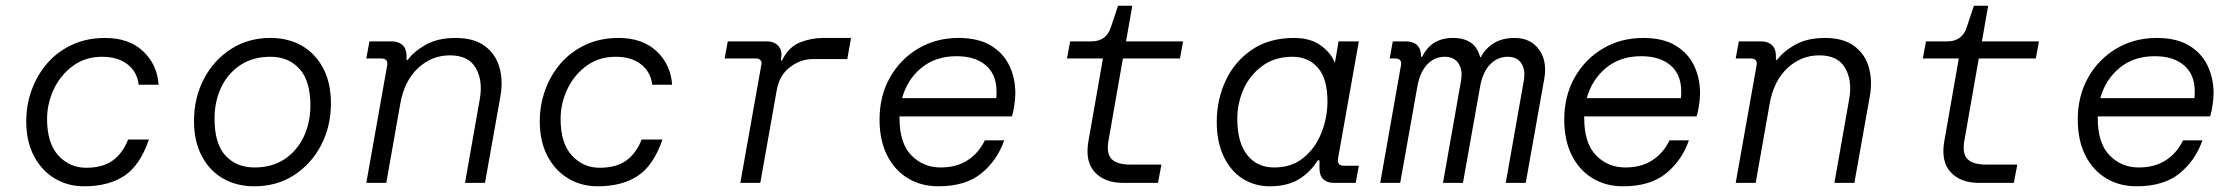

<svg xmlns="http://www.w3.org/2000/svg" viewBox="-20 -641 7840 673"><path d="M275 12Q217 12 171 -16Q125 -44 98.5 -95Q72 -146 72 -216Q72 -273 91 -325.5Q110 -378 145.5 -419Q181 -460 232.5 -484Q284 -508 348 -508Q432 -508 481.5 -461.5Q531 -415 536 -344H466Q461 -389 427 -415.5Q393 -442 338 -442Q279 -442 235.5 -410Q192 -378 168.5 -328Q145 -278 145 -224Q145 -139 184.5 -96Q224 -53 282 -53Q341 -53 376 -79Q411 -105 429 -152H502Q471 -61 415.5 -24.5Q360 12 275 12Z M872 12Q809 12 761.5 -15.5Q714 -43 687 -94.5Q660 -146 660 -217Q660 -298 694.5 -364Q729 -430 789.5 -469Q850 -508 928 -508Q991 -508 1038.5 -480.5Q1086 -453 1113 -401.5Q1140 -350 1140 -279Q1140 -198 1105.5 -132Q1071 -66 1010.5 -27Q950 12 872 12ZM872 -54Q934 -54 978 -83.5Q1022 -113 1045 -162.5Q1068 -212 1068 -271Q1068 -358 1029.5 -400Q991 -442 928 -442Q866 -442 822 -412.5Q778 -383 755 -334Q732 -285 732 -225Q732 -137 770.5 -95.5Q809 -54 872 -54Z M1264 0 1337 -411Q1342 -436 1316 -436H1264L1275 -496H1352Q1377 -496 1391 -483Q1405 -470 1405 -445V-431H1409Q1432 -462 1474 -485Q1516 -508 1577 -508Q1641 -508 1679 -480Q1717 -452 1730.5 -405.5Q1744 -359 1734 -303L1680 0H1610L1662 -295Q1673 -359 1647.5 -403Q1622 -447 1557 -447Q1493 -447 1445 -402Q1397 -357 1383 -277L1334 0Z M2075 12Q2017 12 1971 -16Q1925 -44 1898.5 -95Q1872 -146 1872 -216Q1872 -273 1891 -325.5Q1910 -378 1945.5 -419Q1981 -460 2032.5 -484Q2084 -508 2148 -508Q2232 -508 2281.5 -461.5Q2331 -415 2336 -344H2266Q2261 -389 2227 -415.5Q2193 -442 2138 -442Q2079 -442 2035.5 -410Q1992 -378 1968.5 -328Q1945 -278 1945 -224Q1945 -139 1984.5 -96Q2024 -53 2082 -53Q2141 -53 2176 -79Q2211 -105 2229 -152H2302Q2271 -61 2215.5 -24.5Q2160 12 2075 12Z M2575 0 2649 -416Q2651 -424 2645.5 -430Q2640 -436 2632 -436H2520L2531 -496H2668Q2694 -496 2708.5 -479.5Q2723 -463 2718 -437L2717 -429H2721Q2744 -476 2783.5 -492Q2823 -508 2866 -508H2963L2950 -434H2830Q2786 -434 2749 -405.5Q2712 -377 2703 -327L2645 0Z M3269 12Q3209 12 3162.5 -16Q3116 -44 3089.5 -96.5Q3063 -149 3063 -222Q3063 -304 3099 -368.5Q3135 -433 3198 -470.5Q3261 -508 3340 -508Q3409 -508 3453 -481.5Q3497 -455 3518 -411Q3539 -367 3539 -314Q3539 -297 3535.5 -272.5Q3532 -248 3527 -233H3133Q3133 -230 3133 -227Q3133 -139 3174.5 -96.5Q3216 -54 3277 -54Q3333 -54 3372 -79.5Q3411 -105 3432 -149H3500Q3475 -78 3419.5 -33Q3364 12 3269 12ZM3333 -444Q3259 -444 3209.5 -403Q3160 -362 3142 -297H3472Q3473 -303 3473 -309Q3473 -315 3473 -321Q3473 -380 3435.5 -412Q3398 -444 3333 -444Z M3916 0Q3852 0 3817.5 -37.5Q3783 -75 3795 -145L3846 -436H3720L3731 -496H3806Q3858 -496 3874 -546L3899 -621H3949L3927 -496H4127L4116 -436H3916L3865 -145Q3858 -103 3876.5 -83.5Q3895 -64 3943 -64H4051L4039 0Z M4431 12Q4378 12 4336 -14.5Q4294 -41 4269.5 -92Q4245 -143 4245 -214Q4245 -292 4276.5 -359Q4308 -426 4368.5 -467Q4429 -508 4516 -508Q4574 -508 4610.5 -481Q4647 -454 4659 -420L4672 -496H4743L4670 -85Q4666 -60 4691 -60H4743L4732 0H4655Q4632 0 4618.5 -12.5Q4605 -25 4605 -53V-79H4599Q4573 -37 4532.5 -12.5Q4492 12 4431 12ZM4446 -54Q4507 -54 4548.5 -87.5Q4590 -121 4611.5 -174.5Q4633 -228 4633 -286Q4633 -365 4599.5 -403.5Q4566 -442 4510 -442Q4449 -442 4405.5 -410.5Q4362 -379 4339.5 -329.5Q4317 -280 4317 -224Q4317 -142 4351.5 -98Q4386 -54 4446 -54Z M4818 0 4891 -414Q4894 -436 4870 -436H4851L4862 -496H4908Q4933 -496 4947 -483Q4961 -470 4961 -445V-442H4965Q4997 -508 5073 -508Q5151 -508 5168 -441H5171Q5186 -471 5216 -489.5Q5246 -508 5289 -508Q5345 -508 5374.5 -467.5Q5404 -427 5393 -365L5328 0H5258L5321 -357Q5328 -395 5313 -418.5Q5298 -442 5265 -442Q5229 -442 5203 -415Q5177 -388 5168 -337L5108 0H5038L5101 -357Q5108 -395 5092.5 -418.5Q5077 -442 5044 -442Q5008 -442 4982.5 -415Q4957 -388 4948 -337L4888 0Z M5669 12Q5609 12 5562.5 -16Q5516 -44 5489.5 -96.5Q5463 -149 5463 -222Q5463 -304 5499 -368.5Q5535 -433 5598 -470.5Q5661 -508 5740 -508Q5809 -508 5853 -481.5Q5897 -455 5918 -411Q5939 -367 5939 -314Q5939 -297 5935.5 -272.5Q5932 -248 5927 -233H5533Q5533 -230 5533 -227Q5533 -139 5574.5 -96.5Q5616 -54 5677 -54Q5733 -54 5772 -79.5Q5811 -105 5832 -149H5900Q5875 -78 5819.5 -33Q5764 12 5669 12ZM5733 -444Q5659 -444 5609.5 -403Q5560 -362 5542 -297H5872Q5873 -303 5873 -309Q5873 -315 5873 -321Q5873 -380 5835.5 -412Q5798 -444 5733 -444Z M6064 0 6137 -411Q6142 -436 6116 -436H6064L6075 -496H6152Q6177 -496 6191 -483Q6205 -470 6205 -445V-431H6209Q6232 -462 6274 -485Q6316 -508 6377 -508Q6441 -508 6479 -480Q6517 -452 6530.5 -405.5Q6544 -359 6534 -303L6480 0H6410L6462 -295Q6473 -359 6447.5 -403Q6422 -447 6357 -447Q6293 -447 6245 -402Q6197 -357 6183 -277L6134 0Z M6916 0Q6852 0 6817.5 -37.5Q6783 -75 6795 -145L6846 -436H6720L6731 -496H6806Q6858 -496 6874 -546L6899 -621H6949L6927 -496H7127L7116 -436H6916L6865 -145Q6858 -103 6876.5 -83.5Q6895 -64 6943 -64H7051L7039 0Z M7469 12Q7409 12 7362.5 -16Q7316 -44 7289.5 -96.5Q7263 -149 7263 -222Q7263 -304 7299 -368.5Q7335 -433 7398 -470.5Q7461 -508 7540 -508Q7609 -508 7653 -481.5Q7697 -455 7718 -411Q7739 -367 7739 -314Q7739 -297 7735.5 -272.5Q7732 -248 7727 -233H7333Q7333 -230 7333 -227Q7333 -139 7374.5 -96.5Q7416 -54 7477 -54Q7533 -54 7572 -79.5Q7611 -105 7632 -149H7700Q7675 -78 7619.5 -33Q7564 12 7469 12ZM7533 -444Q7459 -444 7409.5 -403Q7360 -362 7342 -297H7672Q7673 -303 7673 -309Q7673 -315 7673 -321Q7673 -380 7635.5 -412Q7598 -444 7533 -444Z"/></svg>

Font: DM Mono Light
Style: Italic
Weight: 300
Italic angle: -10°
Designer: Colophon Foundry
Foundry: Colophon Foundry
Version: Version 1.000; ttfautohint (v1.8.2.53-6de2)